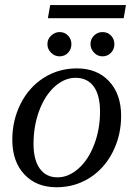

<svg xmlns="http://www.w3.org/2000/svg" viewBox="-20 -748 540 777"><path d="M115.7 -166Q115.7 -100.1 141.4 -65.2Q167 -30.3 212.9 -30.3Q257.3 -30.3 297.6 -65.9Q337.9 -101.6 361.3 -163.3Q384.8 -225.1 384.8 -295.9Q384.8 -363.3 359.1 -398.2Q333.5 -433.1 285.6 -433.1Q241.2 -433.1 201.4 -397.5Q161.6 -361.8 138.7 -300Q115.7 -238.3 115.7 -166ZM208.5 9.8Q127.4 9.8 78.6 -42.2Q29.8 -94.2 29.8 -182.6Q29.8 -261.2 63.5 -328.1Q97.2 -395 157 -433.1Q216.8 -471.2 291.5 -471.2Q372.6 -471.2 421.4 -419.2Q470.2 -367.2 470.2 -278.8Q470.2 -200.2 436.5 -133.3Q402.8 -66.4 343 -28.3Q283.2 9.8 208.5 9.8ZM442.9 -569.3Q442.9 -548.8 429.2 -534.4Q415.5 -520 395 -520Q374.5 -520 360.4 -535.2Q346.2 -550.3 346.2 -569.3Q346.2 -589.8 360.4 -604Q374.5 -618.2 395 -618.2Q415.5 -618.2 429.2 -604Q442.9 -589.8 442.9 -569.3ZM269 -569.3Q269 -548.8 255.4 -534.4Q241.7 -520 221.2 -520Q201.2 -520 186.5 -534.7Q171.9 -549.3 171.9 -569.3Q171.9 -589.8 187 -604Q202.1 -618.2 221.2 -618.2Q241.7 -618.2 255.4 -604Q269 -589.8 269 -569.3ZM173.8 -674.3 183.1 -727.5H489.7L480.5 -674.3Z"/></svg>

Font: Tinos
Style: Italic
Weight: 400
Italic angle: -16.333°
Designer: Steve Matteson
Foundry: Monotype Imaging Inc.
Version: Version 1.32